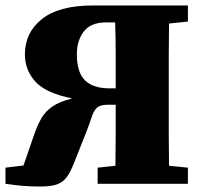

<svg xmlns="http://www.w3.org/2000/svg" viewBox="-20 -672 723 702"><path d="M380 -349H403Q403 -414 403 -473Q403 -532 401 -590H367Q312 -590 286.5 -557Q261 -524 261 -474Q261 -407 291 -378Q321 -349 380 -349ZM0 0V-59L66 -67L106 -183Q118 -217 132.5 -241.5Q147 -266 173 -283.5Q199 -301 244 -312Q146 -332 108.5 -374.5Q71 -417 71 -473Q71 -553 133.5 -602.5Q196 -652 319 -652H667V-593L598 -586Q597 -525 597 -464Q597 -403 597 -342V-310Q597 -249 597 -187.5Q597 -126 598 -66L667 -59V0H337V-59L402 -66Q403 -122 403 -177.5Q403 -233 403 -289H373Q346 -289 334 -277.5Q322 -266 315 -243.5Q308 -221 295 -188L251 -77Q239 -46 225.5 -26.5Q212 -7 190 1.5Q168 10 127 10Q90 10 62.5 7.5Q35 5 0 0Z"/></svg>

Font: Source Serif 4 Black
Style: Regular
Weight: 900
Designer: Frank Grießhammer
Foundry: Adobe
Version: Version 4.005;hotconv 1.1.0;makeotfexe 2.6.0